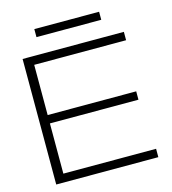

<svg xmlns="http://www.w3.org/2000/svg" viewBox="-128 -1003 993 1108"><g transform="rotate(-15 368.0 -449.5)"><path d="M655 -400V-350H126V-50H680V0H70V-750H675V-700H126V-400ZM180 -851V-899H567V-851Z"/></g></svg>

Font: Bounded
Style: Regular
Weight: 200
Designer: Vlad Churkin
Version: Version 1.0